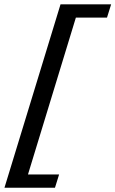

<svg xmlns="http://www.w3.org/2000/svg" viewBox="-22 -752 530 882"><path d="M-1.5 110.5 256 -732H488.5L469.5 -671H326.5L106.5 49.5H249.5L230.5 110.5Z"/></svg>

Font: Newsreader Caption
Style: Italic
Weight: 400
Italic angle: -17°
Designer: Hugues Gentile
Foundry: Production Type
Version: Version 1.001